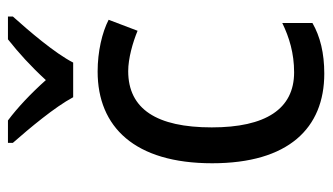

<svg xmlns="http://www.w3.org/2000/svg" viewBox="-192 -680 816 471"><g transform="rotate(-90 215.5 -444.0)"><path d="M213 -672H298C321 -717 376 -781 411 -820V-832H355C321 -805 290 -777 255 -739C223 -775 187 -809 156 -832H101V-820C137 -779 189 -717 213 -672ZM271 -56C321 -56 362 -66 395 -85V-159C360 -142 321 -130 274 -130C184 -130 139 -200 139 -332C139 -467 184 -537 277 -537C308 -537 347 -526 376 -514L403 -585C372 -601 325 -612 276 -612C140 -612 51 -521 51 -331C51 -144 137 -56 271 -56Z"/></g></svg>

Font: Noto Sans Malayalam UI SemiCondensed
Style: Regular
Weight: 400
Width: 4
Designer: Jelle Bosma - Monotype Design Team
Foundry: Monotype Imaging Inc.
Version: Version 2.104